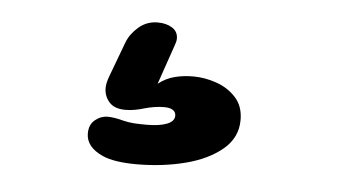

<svg xmlns="http://www.w3.org/2000/svg" viewBox="-33 -92 684 377"><g transform="rotate(5 309.5 96.5)"><path d="M247 236.5Q225.5 236.5 208.8 234Q192 231.5 180.5 226.5Q146.5 211.5 146.5 184.5Q146.5 167 157.8 157.8Q169 148.5 183 148.5Q195.5 148.5 214 153.5Q224 156 235 156.8Q246 157.5 260 157.5Q285 157.5 299.8 151.8Q314.5 146 314.5 135Q314.5 127.5 308.5 123.8Q302.5 120 291.5 120Q282 120 272.5 121.5Q263 123 254 125.5Q244.5 128.5 235 130.2Q225.5 132 216 132Q194 132 183.8 120.2Q173.5 108.5 173.5 92.5Q173.5 87 175 81Q176.5 75 178.5 69.5L204.5 0Q211 -17 227 -30.8Q243 -44.5 264.5 -44.5Q281.5 -44.5 293 -37.2Q304.5 -30 304.5 -16Q304.5 -12.5 303.2 -8.2Q302 -4 300.5 0L274.5 75.5Q289 64 306.2 59.5Q323.5 55 343 55Q366 55 389 63Q412 71 427.5 88Q443 105 443 132Q443 167 415.2 190.2Q387.5 213.5 342.8 225Q298 236.5 247 236.5Z"/></g></svg>

Font: Sono Monospace ExtraBold
Style: Regular
Weight: 800
Version: Version 2.112